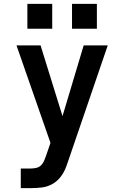

<svg xmlns="http://www.w3.org/2000/svg" viewBox="-20 -754 640 989"><path d="M87 215V114H139Q154 114 168 110.5Q182 107 192 97Q202 87 207.5 73.5Q213 60 218 46L240 -18L65 -520H189L302 -156L411 -520H535L330 79Q327 89 323 99Q319 109 315 119Q304 144 286 164.5Q268 185 244 197Q220 209 193 212Q166 215 139 215ZM479 -606H351V-734H479ZM121 -606V-734H249V-606Z"/></svg>

Font: Iosevka SS04 Extended
Style: Bold
Weight: 700
Width: 7
Monospace: yes
Designer: Belleve Invis
Foundry: Belleve Invis
Version: Version 19.0.0; ttfautohint (v1.8.4)